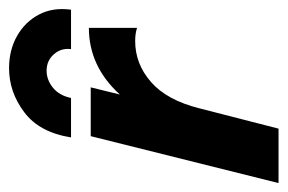

<svg xmlns="http://www.w3.org/2000/svg" viewBox="-132 -512 638 426"><g transform="rotate(-90 187.0 -299.0)"><path d="M-6.2 0 97.9 -416.7H206.2L190.3 -352.1Q252.8 -420.8 338.2 -420.8V-313.9Q325.7 -318.1 309 -318.1Q258.3 -318.1 218.1 -283Q177.8 -247.9 159.7 -175.7L114.6 0ZM95.1 -460.4Q106.2 -530.6 151 -564.2Q195.8 -597.9 248.6 -597.9Q288.9 -597.9 320.1 -580.2Q351.4 -562.5 367.7 -531.6Q384 -500.7 378.5 -460.4H291Q293.8 -482.6 279.5 -498.6Q265.3 -514.6 243.1 -514.6Q222.9 -514.6 205.6 -500.7Q188.2 -486.8 182.6 -460.4Z"/></g></svg>

Font: Afacad
Style: Bold Italic
Weight: 700
Italic angle: -14°
Designer: Kristian Moeller
Foundry: Dicotype
Version: Version 1.000; ttfautohint (v1.8.4.7-5d5b)